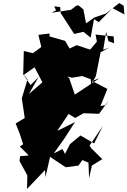

<svg xmlns="http://www.w3.org/2000/svg" viewBox="-20 -1107 830 1250"><path d="M723 -825 720 -870 602 -882 611 -836 567 -784 479 -813 433 -791 404 -841 302 -870 303 -889 230 -880 249 -801 194 -761 135 -775 131 -617 205 -669 256 -571 168 -495 231 -605 179 -553 124 -635 159 -590 122 -467 131 -406 141 -339 82 -303 107 -240 131 -168 109 -153 167 -95 111 -90 107 -59 158 35 156 123 273 0 276 46 306 -86 331 -69 408 -18 491 -29 516 -65 556 -48 560 54 578 -29 646 -71 575 -141 563 -159 649 -286 593 -173 504 -225 436 -169 403 -105 387 -137 330 -108 399 -205 468 -312 353 -255 426 -365 470 -339 524 -370 625 -366 686 -451 670 -424 634 -416 679 -528 579 -580 627 -597 467 -491 431 -597 419 -609 449 -601 515 -612 571 -591 573 -556 604 -611 635 -767 692 -797 652 -783 671 -900 686 -839ZM333 -1066 372 -1061 375 -1022 463 -886 523 -900 570 -862 592 -982 623 -963 713 -1054 790 -1013 785 -1070 756 -1087 670 -1019 594 -993 540 -955 523 -1046 491 -1072 477 -1070 442 -1043 316 -1024 345 -1040Z"/></svg>

Font: Hussar Lance
Style: Italic
Weight: 700
Foundry: Cannot Into Space Fonts, PlusOne Fonts
Version: Version 2.27